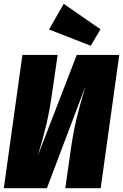

<svg xmlns="http://www.w3.org/2000/svg" viewBox="-20 -983 643 1003"><path d="M506 0H321L349 -196Q362 -288 378.5 -357.5Q395 -427 426 -531L225 0H0L97 -696H281L253 -502Q240 -409 222.5 -334.5Q205 -260 178 -171L381 -696H603ZM313 -963 505 -830 454 -744 236 -829Z"/></svg>

Font: Fira Sans Condensed Black
Style: Italic
Weight: 900
Width: 3
Italic angle: -8°
Designer: Carrois Corporate & Edenspiekermann AG
Foundry: Carrois Corporate GbR & Edenspiekermann AG
Version: Version 4.203